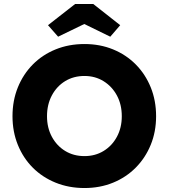

<svg xmlns="http://www.w3.org/2000/svg" viewBox="-20 -938 850 968"><path d="M406 10Q327 10 260.5 -17Q194 -44 145.5 -92.5Q97 -141 70 -207.5Q43 -274 43 -352Q43 -431 70 -497.5Q97 -564 145.5 -613Q194 -662 260.5 -689Q327 -716 406 -716Q484 -716 550 -689Q616 -662 664.5 -613Q713 -564 740 -497.5Q767 -431 767 -352Q767 -274 740 -208Q713 -142 664.5 -93Q616 -44 550 -17Q484 10 406 10ZM406 -151Q460 -151 502.5 -177Q545 -203 569.5 -248.5Q594 -294 594 -352Q594 -411 569.5 -456.5Q545 -502 502.5 -528.5Q460 -555 406 -555Q351 -555 308.5 -529Q266 -503 241.5 -457Q217 -411 217 -352Q217 -294 241.5 -248.5Q266 -203 308.5 -177Q351 -151 406 -151ZM273 -753 222 -811 359 -918H450L586 -811L536 -753L405 -817Z"/></svg>

Font: Readex Pro
Style: Bold
Weight: 700
Designer: Bonnie Shaver-Troup, Thomas Jockin
Foundry: Lexend
Version: Version 1.203; ttfautohint (v1.8.3)